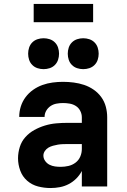

<svg xmlns="http://www.w3.org/2000/svg" viewBox="-20 -941 640 969"><path d="M235 8Q203 8 172 0Q141 -8 117 -29Q93 -50 82 -80.5Q71 -111 71 -142Q71 -171 80 -199.5Q89 -228 108.5 -249.5Q128 -271 153.5 -285Q179 -299 207 -307.5Q235 -316 264 -318.5Q293 -321 322 -321H393V-349Q393 -366 385 -381.5Q377 -397 363 -406Q349 -415 332 -418Q315 -421 298 -421Q282 -421 265.5 -418Q249 -415 235.5 -406Q222 -397 213.5 -382.5Q205 -368 205 -351H77Q77 -378 85 -403.5Q93 -429 109 -450.5Q125 -472 147 -487.5Q169 -503 194 -512Q219 -521 245.5 -524.5Q272 -528 298 -528Q325 -528 352 -524.5Q379 -521 404.5 -512.5Q430 -504 452.5 -488.5Q475 -473 491 -451Q507 -429 514 -402.5Q521 -376 521 -349V0H393V-78Q382 -57 365 -40Q348 -23 327 -12Q306 -1 282.5 3.5Q259 8 235 8ZM286 -99Q306 -99 325.5 -103.5Q345 -108 361 -120Q377 -132 385 -150.5Q393 -169 393 -189V-214H322Q310 -214 297 -213.5Q284 -213 272 -211Q260 -209 247.5 -205.5Q235 -202 224.5 -196Q214 -190 206.5 -179Q199 -168 199 -156Q199 -141 208 -128.5Q217 -116 230 -109.5Q243 -103 257.5 -101Q272 -99 286 -99ZM400 -592Q384 -592 369 -597Q354 -602 343 -613Q332 -624 327 -639Q322 -654 322 -670Q322 -686 327 -701Q332 -716 343 -727Q354 -738 369 -743Q384 -748 400 -748Q416 -748 431 -743Q446 -738 457 -727Q468 -716 473 -701Q478 -686 478 -670Q478 -654 473 -639Q468 -624 457 -613Q446 -602 431 -597Q416 -592 400 -592ZM200 -592Q184 -592 169 -597Q154 -602 143 -613Q132 -624 127 -639Q122 -654 122 -670Q122 -686 127 -701Q132 -716 143 -727Q154 -738 169 -743Q184 -748 200 -748Q216 -748 231 -743Q246 -738 257 -727Q268 -716 273 -701Q278 -686 278 -670Q278 -654 273 -639Q268 -624 257 -613Q246 -602 231 -597Q216 -592 200 -592ZM150 -829V-921H450V-829Z"/></svg>

Font: Iosevka Custom XBdEx
Style: Regular
Weight: 800
Width: 7
Monospace: yes
Designer: Belleve Invis
Foundry: Belleve Invis
Version: Version 11.2.4; ttfautohint (v1.8.4)